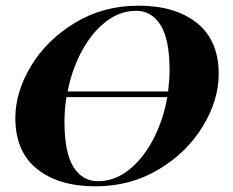

<svg xmlns="http://www.w3.org/2000/svg" viewBox="-20 -642 819 676"><path d="M750 -381Q750 -290 694.5 -198Q639 -106 539.5 -46Q440 14 316 14Q187 14 110.5 -47Q34 -108 34 -227Q34 -318 89.5 -410Q145 -502 244.5 -562Q344 -622 468 -622Q597 -622 673.5 -561Q750 -500 750 -381ZM218 -320H572Q577 -362 577 -395Q577 -503 545.5 -553.5Q514 -604 459 -604Q402 -604 352.5 -565.5Q303 -527 268 -462Q233 -397 218 -320ZM569 -300H214Q207 -259 207 -213Q207 -105 238.5 -54.5Q270 -4 325 -4Q384 -4 434.5 -44.5Q485 -85 520 -152.5Q555 -220 569 -300Z"/></svg>

Font: Playfair Display SC
Style: Bold Italic
Weight: 700
Italic angle: -14°
Designer: Claus Eggers Sørensen
Foundry: Claus Eggers Sørensen
Version: Version 1.200; ttfautohint (v1.6)